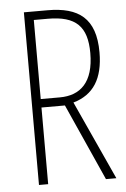

<svg xmlns="http://www.w3.org/2000/svg" viewBox="-52 -752 520 791"><g transform="rotate(-5 208.0 -357.0)"><path d="M175 -714H77V0H115V-317H212L354 0H397L248 -326C332 -350 373 -414 373 -523C373 -664 303 -714 175 -714ZM173 -679C289 -679 335 -633 335 -523C335 -402 279 -352 194 -352H115V-679Z"/></g></svg>

Font: Noto Sans Thai Looped ExtraCondensed ExtraLight
Style: Regular
Weight: 200
Width: 2
Designer: Sasikarn Vongin, Ben Mitchell
Foundry: The Fontpad Ltd
Version: Version 1.001